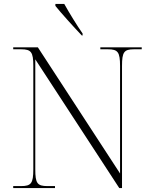

<svg xmlns="http://www.w3.org/2000/svg" viewBox="-20 -954 778 974"><path d="M395 -774H399V-784C371 -824 331 -889 306 -934H261V-924C289 -889 353 -818 395 -774ZM47 0H259V-10H221C169 -10 159 -24 159 -95V-653L585 0H599V-619C599 -690 609 -704 660 -704H699V-714H489V-704H527C578 -704 589 -690 589 -619V-74L172 -714H47V-704H87C138 -704 149 -690 149 -620V-95C149 -24 138 -10 87 -10H47Z"/></svg>

Font: Noto Serif Display ExtraLight
Style: Regular
Weight: 200
Designer: Monotype Design Team
Foundry: Monotype Imaging Inc.
Version: Version 2.009